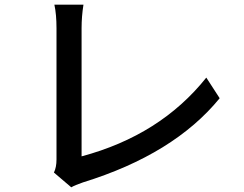

<svg xmlns="http://www.w3.org/2000/svg" viewBox="-20 -771 1040 819"><path d="M210 -35Q221 -57 221 -91V-650Q221 -710 212 -751H336Q328 -701 328 -651V-104Q664 -194 860 -440L917 -352Q722 -113 334 7Q299 19 284 28Z"/></svg>

Font: Noto Sans S Chinese Medium
Style: Regular
Weight: 500
Designer: Ryoko NISHIZUKA  (kana & ideographs); Paul D. Hunt (Latin, Greek & Cyrillic); Wenlong ZHANG  (bopomofo); Sandoll Communi
Foundry: Adobe Systems Incorporated
Version: Version 1.000;PS 1;hotconv 1.0.78;makeotf.lib2.5.61930